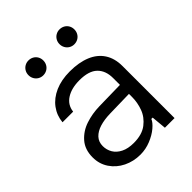

<svg xmlns="http://www.w3.org/2000/svg" viewBox="-204 -825 948 948"><g transform="rotate(-45 270.5 -351.0)"><path d="M43.9 -148.4Q43.9 -203.6 74.2 -238Q104.5 -272.5 150.1 -287.6Q195.8 -302.7 246.1 -303.7L392.6 -306.6V-354.5Q392.6 -406.2 362.5 -435.3Q332.5 -464.4 267.6 -464.4Q211.9 -464.4 176.3 -441.7Q140.6 -418.9 135.7 -376.5H61.5Q65.4 -420.4 91.1 -455.1Q116.7 -489.7 161.1 -509.3Q205.6 -528.8 264.2 -528.8Q327.6 -528.8 373.3 -510Q418.9 -491.2 443.1 -454.1Q467.3 -417 467.3 -363.8V0H399.9L392.6 -78.1H383.3Q376.5 -60.5 352.3 -40Q328.1 -19.5 293.2 -5.4Q258.3 8.8 220.7 8.8Q173.3 8.8 132.8 -11Q92.3 -30.8 68.1 -66.7Q43.9 -102.5 43.9 -148.4ZM392.6 -221.7V-243.7L257.3 -240.7Q216.8 -239.7 185.8 -230.2Q154.8 -220.7 136.7 -201.4Q118.7 -182.1 118.7 -152.8Q118.7 -126.5 131.8 -104.2Q145 -82 171.9 -68.6Q198.7 -55.2 238.3 -55.2Q296.4 -55.2 330.8 -81.8Q365.2 -108.4 378.9 -146Q392.6 -183.6 392.6 -221.7ZM106.9 -659.7Q106.9 -674.3 113.8 -686Q120.6 -697.8 132.4 -704.6Q144.1 -711.4 158.2 -711.4Q173 -711.4 184.9 -704.7Q196.8 -697.9 203.6 -686.1Q210.4 -674.3 210.4 -659.7Q210.4 -645 203.6 -633.1Q196.8 -621.1 184.9 -614.3Q173 -607.4 158.2 -607.4Q144.1 -607.4 132.4 -614.3Q120.6 -621.1 113.8 -633.1Q106.9 -645 106.9 -659.7ZM323.7 -659.7Q323.7 -674.3 330.6 -686Q337.4 -697.8 349.2 -704.6Q360.9 -711.4 375 -711.4Q389.8 -711.4 401.7 -704.7Q413.6 -697.9 420.4 -686.1Q427.2 -674.3 427.2 -659.7Q427.2 -645 420.4 -633.1Q413.6 -621.1 401.7 -614.3Q389.7 -607.4 375 -607.4Q360.9 -607.4 349.2 -614.3Q337.4 -621.1 330.6 -633.1Q323.7 -645 323.7 -659.7Z"/></g></svg>

Font: Wand UI Pro
Style: Regular
Weight: 400
Designer: Andreas Faust
Version: Version 1.003;FEAKit 1.0